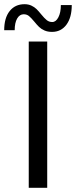

<svg xmlns="http://www.w3.org/2000/svg" viewBox="-58 -895 362 915"><path d="M79 -697H167V0H79ZM105 -792.5Q90 -810.5 79.8 -818.8Q69.5 -827 55 -827Q35.5 -827 23.8 -806.8Q12 -786.5 12 -751H-38Q-38 -809.5 -12 -842.2Q14 -875 59 -875Q77.5 -875 91.8 -868.2Q106 -861.5 115.8 -852Q125.5 -842.5 138.5 -826.5Q153.5 -808 164.8 -799Q176 -790 191 -790Q208.5 -790 220.2 -812.5Q232 -835 232 -871H284Q284 -811.5 258.5 -777.2Q233 -743 190 -743Q169 -743 153.5 -750Q138 -757 128 -766.8Q118 -776.5 105 -792.5Z"/></svg>

Font: HK Grotesk
Style: Regular
Weight: 400
Designer: Alfredo Marco Pradil
Foundry: Hanken Design Co.
Version: Version 3.001